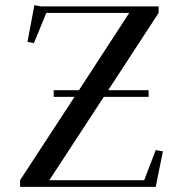

<svg xmlns="http://www.w3.org/2000/svg" viewBox="-20 -727 692 747"><path d="M58.1 0V-25.9L270 -350.1H189V-376H287.1L482.9 -676.8H160.2L111.8 -559.1L86.9 -564L113.8 -707L139.2 -702.1H597.2V-676.8L400.9 -376H558.1V-350.1H383.8L171.9 -25.9H541L585.9 -143.1L613.8 -138.2L585.9 0Z"/></svg>

Font: Dehuti Alt
Style: Bold
Weight: 700
Version: Version 1.2